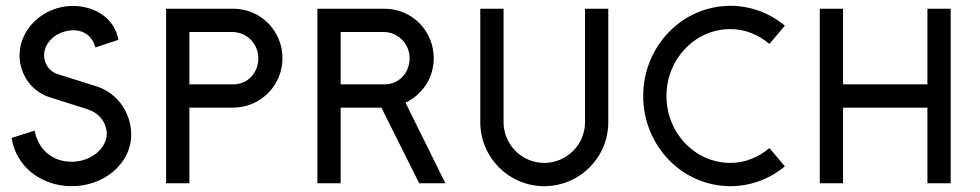

<svg xmlns="http://www.w3.org/2000/svg" viewBox="-20 -630 3368 660"><path d="M227 10C338 10 431 -68 431 -167C431 -241 385 -310 312 -333L179 -375C156 -382 140 -400 134 -422C123 -461 150 -506 200 -521C251 -536 294 -517 308 -467L387 -493C370 -590 263 -627 177 -602C85 -575 28 -485 53 -398C67 -349 103 -311 150 -296L282 -254C325 -240 347 -204 347 -170C347 -122 295 -74 226 -74C158 -74 111 -118 99 -181L20 -156C35 -56 123 10 227 10Z M778 -520C828 -520 868 -480 868 -430C868 -380 832 -340 782 -340H631V-520ZM781 -260C875 -260 951 -336 951 -430C951 -524 876 -600 782 -600H551V0H631V-260Z M1374 -277C1431 -304 1471 -362 1471 -430C1471 -524 1396 -600 1302 -600H1071V0H1151V-260H1291L1421 0H1511ZM1298 -520C1348 -520 1388 -480 1388 -430C1388 -380 1352 -340 1302 -340H1151V-520Z M1991 -210C1991 -133 1928 -70 1851 -70C1774 -70 1711 -133 1711 -210V-600H1631V-210C1631 -89 1729 10 1851 10C1973 10 2071 -89 2071 -210V-600H1991Z M2625 -121C2588 -90 2542 -70 2491 -70C2369 -70 2271 -173 2271 -300C2271 -427 2369 -530 2491 -530C2542 -530 2588 -510 2625 -479L2678 -542C2627 -584 2562 -610 2491 -610C2325 -610 2191 -471 2191 -300C2191 -129 2325 10 2491 10C2562 10 2627 -16 2678 -58L2625 -121Z M2798 0H2878V-260H3168V0H3248V-600H3168V-340H2878V-600H2798Z"/></svg>

Font: Gauge
Style: Regular
Weight: 400
Designer: Daniel Pimley
Foundry: Daniel Pimley
Version: Version 1.004;PS 001.001;hotconv 1.0.56